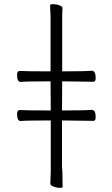

<svg xmlns="http://www.w3.org/2000/svg" viewBox="-20 -795 540 923"><path d="M281 105Q281 108 267 108Q253 108 237.5 102Q222 96 222 88L224 29V-216H219Q96 -216 79 -213Q62 -214 62 -247Q62 -266 75 -266Q102 -264 219 -264H224L223 -404H218Q96 -404 79 -401Q62 -402 62 -435Q62 -454 75 -454Q102 -452 218 -452H223V-719Q221 -751 221 -771Q221 -775 236 -775Q251 -775 265.5 -769.5Q280 -764 280 -757V-741Q279 -731 279 -726V-452H284Q387 -452 422 -455Q440 -454 440 -420Q440 -402 429 -402L279 -404L278 -264H283Q387 -264 422 -267Q440 -266 440 -232Q440 -214 429 -214L278 -216V4Q279 14 279 19.5Q279 25 280 33ZM280 -741Z"/></svg>

Font: LXGW WenKai Mono TC Light
Style: Regular
Weight: 300
Designer: LXGW / Fontworks Inc.
Foundry: LXGW / Fontworks Inc.
Version: Version 1.330